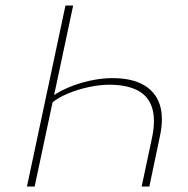

<svg xmlns="http://www.w3.org/2000/svg" viewBox="-20 -678 684 698"><path d="M246 -658 106 0H78L218 -658ZM389 -394Q459 -394 502.5 -369Q546 -344 561 -297Q576 -250 561 -181L523 0H495L532 -174Q547 -244 532.5 -287.5Q518 -331 478 -350.5Q438 -370 378 -370Q343 -370 303 -361.5Q263 -353 227 -338Q191 -323 167 -303L156 -317Q185 -341 224 -358Q263 -375 306 -384.5Q349 -394 389 -394Z"/></svg>

Font: Ysabeau Office Thin
Style: Italic
Weight: 250
Italic angle: -12°
Designer: Christian Thalmann (Catharsis Fonts)
Version: Version 2.001;gftools[0.9.30]; featfreeze: tnum,lnum,ss02